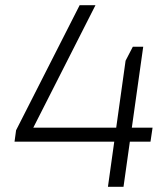

<svg xmlns="http://www.w3.org/2000/svg" viewBox="-20 -720 637 740"><path d="M42 -218 287 -700H348L86 -184L65 -228H568L560 -174H36ZM464 -486 492 -540H532L456 0H396Z"/></svg>

Font: Pathway Extreme 8pt Thin
Style: Italic
Weight: 100
Italic angle: -8°
Designer: Eduardo Rodriguez Tunni
Foundry: Eduardo Rodriguez Tunni
Version: Version 1.000